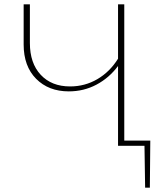

<svg xmlns="http://www.w3.org/2000/svg" viewBox="-20 -678 755 893"><path d="M677 195H655L652 0H529V-371Q488 -316 429 -284.5Q370 -253 300 -253Q206 -253 148 -311.5Q90 -370 90 -471V-658H119V-478Q119 -384 169.5 -330Q220 -276 306 -276Q375 -276 433 -310Q491 -344 529 -405V-658H558V-24H679Z"/></svg>

Font: Ysabeau Extralight
Style: Regular
Weight: 200
Designer: Christian Thalmann (Catharsis Fonts)
Version: Version 0.003